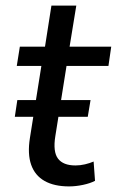

<svg xmlns="http://www.w3.org/2000/svg" viewBox="-20 -658 418 687"><path d="M227 9Q174 9 139.5 -10.5Q105 -30 91.5 -68.5Q78 -107 87 -164L128 -422H40L51 -491H141L164 -638H253L229 -491H378L368 -422H218L178 -171Q169 -115 187.5 -90.5Q206 -66 250 -66Q267 -66 284 -70Q301 -74 315 -80L320 -11Q303 -2 277 3.5Q251 9 227 9ZM33 -240 42 -300H304L294 -240Z"/></svg>

Font: Nunito Sans 10pt SemiCondensed Medium
Style: Italic
Weight: 500
Width: 4
Italic angle: -9°
Designer: Vernon Adams
Foundry: Vernon Adams
Version: Version 3.101;gftools[0.9.27]